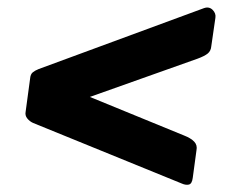

<svg xmlns="http://www.w3.org/2000/svg" viewBox="-20 -612 617 517"><path d="M499 -133Q497 -117 488.5 -115Q480 -113 469 -118L69 -281Q60 -285 53.5 -293Q47 -301 49 -311L61 -400Q62 -412 68 -417Q74 -422 84 -426L529 -590Q543 -595 552.5 -585.5Q562 -576 560 -564L549 -488Q548 -475 539.5 -468Q531 -461 512 -454L222 -351L476 -247Q494 -240 503 -230.5Q512 -221 509 -207Z"/></svg>

Font: Libre Franklin Thin
Style: Bold Italic
Weight: 700
Italic angle: -8°
Version: Version 3.000